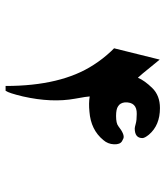

<svg xmlns="http://www.w3.org/2000/svg" viewBox="25 -585 572 662"><g transform="rotate(90 311.0 -254.0)"><path d="M312.5 -277.3Q312.5 -269.5 320.3 -226.6Q335 -146.5 312.5 -46.9Q300.8 2 293 12.7H276.4Q276.4 -178.7 204.1 -290Q183.6 -322.3 156.2 -351.6L146.5 -361.3L185.5 -518.6L233.4 -460Q241.2 -451.2 248 -443.4Q257.8 -466.8 283.7 -493.2Q309.6 -519.5 352.5 -519.5Q412.1 -519.5 444.3 -481.4Q456.1 -466.8 456.1 -459Q456.1 -432.6 422.9 -432.6Q418.9 -432.6 406.7 -436Q394.5 -439.5 373 -439.5Q331.1 -440.4 333 -398.4Q335 -381.8 346.7 -375Q356.4 -368.2 379.9 -368.2Q405.3 -368.2 415 -376Q443.4 -398.4 457 -393.6Q463.9 -390.6 466.8 -388.7Q478.5 -381.8 477.5 -360.8Q476.6 -339.8 462.9 -324.2Q427.7 -281.2 365.2 -276.4Q335.9 -273.4 312.5 -277.3Z"/></g></svg>

Font: Thabit-Bold
Style: Bold
Weight: 700
Designer: Regenerated by Nadim Shaikli
Foundry: MAK Alagha
Version: 0.01